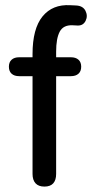

<svg xmlns="http://www.w3.org/2000/svg" viewBox="-20 -706 358 734"><path d="M104.4 -41.1V-414.8H53.5Q34.7 -414.8 24.4 -424.2Q14 -433.6 14 -451Q14 -468.4 24.4 -477.7Q34.7 -487.1 53.5 -487.1H126.9L104.4 -462.3V-499.3Q104.4 -596.4 142.6 -643.2Q180.9 -690 248.4 -686.1L270 -685.1Q297 -684.1 306.8 -664.6Q316.5 -645.1 307.3 -626.4Q298 -607.8 277 -608.4L257.2 -609.4Q222 -610.8 208.3 -584.9Q194.6 -558.9 194.6 -508.7V-471.9L181.6 -487.1H250.8Q269.6 -487.1 280 -477.7Q290.4 -468.4 290.4 -451Q290.4 -433.6 280 -424.2Q269.6 -414.8 250.8 -414.8H194.6V-41.1Q194.6 -17.5 183.5 -5.1Q172.3 7.3 149.8 7.3Q127.3 7.3 115.8 -5.3Q104.4 -17.9 104.4 -41.1Z"/></svg>

Font: SN Pro Thin
Style: Regular
Weight: 200
Designer: Tobias Whetton
Foundry: Supernotes
Version: Version 1.003;Glyphs 3.3 (3324)